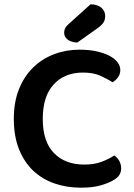

<svg xmlns="http://www.w3.org/2000/svg" viewBox="-20 -853 619 889"><path d="M537 -529Q537 -509 526 -494.5Q515 -480 501 -472Q475 -489 443 -503Q411 -517 364 -517Q279 -517 228.5 -462Q178 -407 178 -303Q178 -197 230 -144Q282 -91 370 -91Q416 -91 449.5 -103.5Q483 -116 509 -133Q523 -124 532 -108.5Q541 -93 541 -73Q541 -56 532 -42Q523 -28 502 -17Q482 -5 445.5 5.5Q409 16 355 16Q289 16 232.5 -3.5Q176 -23 134 -62.5Q92 -102 68 -162Q44 -222 44 -303Q44 -381 68 -440.5Q92 -500 133.5 -540.5Q175 -581 230.5 -602Q286 -623 348 -623Q391 -623 426 -615.5Q461 -608 486 -595Q511 -582 524 -565Q537 -548 537 -529ZM399 -833Q431 -833 449 -817.5Q467 -802 467 -779Q467 -762 459.5 -749.5Q452 -737 431 -722L338 -656Q309 -657 293 -670Q277 -683 277 -701Q277 -712 281 -721Q285 -730 296 -740Z"/></svg>

Font: Baloo Tammudu 2 SemiBold
Style: Regular
Weight: 600
Designer: Maithili Shingre, Omkar Shende and Ek Type
Foundry: Ek Type
Version: Version 1.640;hotconv 1.0.111;makeotfexe 2.5.65597; ttfautoh